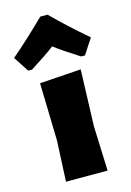

<svg xmlns="http://www.w3.org/2000/svg" viewBox="-155 -810 591 869"><g transform="rotate(-15 141.0 -376.0)"><path d="M8 -530 -39 -602Q30 -660 124 -752H158Q228 -682 321 -602L274 -530H256Q180 -578 141 -608Q102 -578 26 -530ZM43 0 52 -190 45 -461 239 -474 230 -210 238 0Z"/></g></svg>

Font: Alegreya Sans Black
Style: Regular
Weight: 900
Designer: Juan Pablo del Peral
Foundry: Huerta Tipografica
Version: Version 2.007